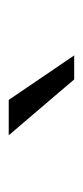

<svg xmlns="http://www.w3.org/2000/svg" viewBox="105 -943 190 440"><g transform="rotate(-90 200.0 -723.0)"><path d="M293 -648H238L110 -798H191Z"/></g></svg>

Font: Hind Jalandhar Light
Style: Regular
Weight: 300
Designer: Namrata Goyal
Foundry: Indian Type Foundry
Version: Version 0.702;PS 1.0;hotconv 1.0.81;makeotf.lib2.5.63406